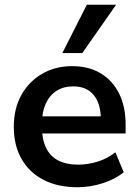

<svg xmlns="http://www.w3.org/2000/svg" viewBox="-20 -777 582 807"><path d="M306 10Q223 10 163 -21Q103 -52 70.5 -109Q38 -166 38 -244Q38 -320 69.5 -377Q101 -434 156.5 -466.5Q212 -499 283 -499Q353 -499 403 -469Q453 -439 480.5 -384Q508 -329 508 -253V-216H139V-288H420L404 -273Q404 -341 374 -377.5Q344 -414 288 -414Q246 -414 216.5 -394.5Q187 -375 171.5 -339.5Q156 -304 156 -255V-248Q156 -193 173 -157Q190 -121 224 -103Q258 -85 308 -85Q349 -85 390 -97.5Q431 -110 465 -137L500 -53Q465 -24 412 -7Q359 10 306 10ZM242 -554 345 -757H468L326 -554Z"/></svg>

Font: Nunito Sans 12pt ExtraLight 12pt
Style: Bold
Weight: 700
Version: Version 3.101;gftools[0.9.27]